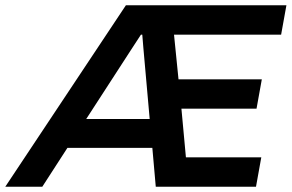

<svg xmlns="http://www.w3.org/2000/svg" viewBox="-69 -706 1103 726"><path d="M-49 0H91L186 -147H507L520 0H899L919 -111H634L617 -295H901L921 -406H606L589 -575H994L1014 -686H407ZM257 -256 432 -526C443 -542 453 -559 464 -575H469C470 -559 472 -542 473 -526L497 -256Z"/></svg>

Font: Archivo SemiBold
Style: Italic
Weight: 600
Italic angle: -10°
Designer: Hector Gatti
Foundry: Omnibus-Type
Version: Version 2.001